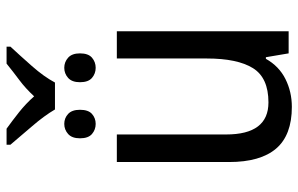

<svg xmlns="http://www.w3.org/2000/svg" viewBox="-186 -734 930 599"><g transform="rotate(-90 279.5 -435.0)"><path d="M237 -729Q217 -763 185 -800Q153 -837 127 -868V-880H177Q202 -862 228.5 -841Q255 -820 278 -794Q303 -821 328.5 -840Q354 -859 380 -880H433V-868Q406 -839 372.5 -801Q339 -763 321 -729ZM192 -602Q174 -602 160.5 -613.5Q147 -625 147 -651Q147 -676 160.5 -688Q174 -700 192 -700Q210 -700 223 -688Q236 -676 236 -651Q236 -625 223 -613.5Q210 -602 192 -602ZM367 -602Q349 -602 335.5 -613.5Q322 -625 322 -651Q322 -676 335.5 -688Q349 -700 367 -700Q385 -700 398.5 -688Q412 -676 412 -651Q412 -625 398.5 -613.5Q385 -602 367 -602ZM481 -536V0H412L400 -71H395Q372 -30 332 -10Q292 10 245 10Q157 10 115 -39Q73 -88 73 -186V-536H159V-195Q159 -63 259 -63Q336 -63 366 -111.5Q396 -160 396 -255V-536Z"/></g></svg>

Font: Noto Sans SemiCondensed
Style: Regular
Weight: 400
Width: 4
Designer: Monotype Design Team
Foundry: Monotype Imaging Inc.
Version: Version 2.013; ttfautohint (v1.8.4.7-5d5b)